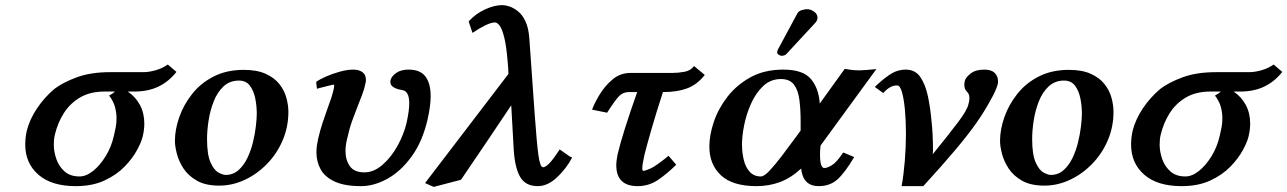

<svg xmlns="http://www.w3.org/2000/svg" viewBox="-20 -718 5049 753"><path d="M193 -369Q227 -395 281.5 -415Q336 -435 412 -435H542Q564 -435 590.5 -442.5Q617 -450 638 -465L672 -436Q642 -398 601.5 -378.5Q561 -359 507 -359H481Q511 -339 528.5 -307Q546 -275 546 -233Q546 -210 540 -184Q535 -162 517.5 -129.5Q500 -97 468.5 -64.5Q437 -32 389.5 -10Q342 12 277 12Q182 12 130.5 -33Q79 -78 79 -151Q79 -178 85 -205Q96 -249 124.5 -292Q153 -335 193 -369ZM292 -26Q318 -26 345 -47.5Q372 -69 394.5 -105.5Q417 -142 427 -187Q431 -203 434 -219.5Q437 -236 437 -254Q437 -276 431 -298.5Q425 -321 408 -343Q415 -347 423 -352.5Q431 -358 430 -359H390Q334 -359 294.5 -336Q255 -313 230.5 -274.5Q206 -236 195 -189Q193 -181 192 -171.5Q191 -162 191 -151Q191 -122 201.5 -93Q212 -64 234 -45Q256 -26 292 -26Z M666 -165Q666 -210 683 -258.5Q700 -307 733.5 -349.5Q767 -392 818 -418Q869 -444 936 -444Q988 -444 1022 -428.5Q1056 -413 1075.5 -388.5Q1095 -364 1103 -335Q1111 -306 1111 -279Q1111 -220 1088.5 -167.5Q1066 -115 1027 -75Q988 -35 939.5 -12.5Q891 10 840 10Q786 10 752 -9.5Q718 -29 699.5 -57.5Q681 -86 673.5 -115.5Q666 -145 666 -165ZM792 -173Q792 -112 805.5 -81.5Q819 -51 836.5 -41.5Q854 -32 865 -32Q894 -32 915 -50.5Q936 -69 950 -98Q964 -127 972 -160Q980 -193 983.5 -223Q987 -253 987 -272Q987 -303 981 -332.5Q975 -362 960 -382Q945 -402 917 -402Q881 -402 856.5 -379Q832 -356 818 -320Q804 -284 798 -245Q792 -206 792 -173Z M1657 -250Q1637 -163 1594.5 -104.5Q1552 -46 1499.5 -17Q1447 12 1396 12Q1331 12 1292.5 -6Q1254 -24 1237.5 -54Q1221 -84 1221 -121Q1221 -135 1223 -148.5Q1225 -162 1228 -175Q1236 -209 1245.5 -237.5Q1255 -266 1264 -291Q1271 -310 1277 -327.5Q1283 -345 1287 -361Q1293 -386 1289 -386Q1286 -386 1269.5 -382Q1253 -378 1238 -374Q1223 -370 1223 -370L1220 -397Q1234 -407 1259 -418Q1284 -429 1313 -437Q1342 -445 1365 -445Q1388 -445 1401.5 -435Q1415 -425 1415 -406Q1415 -403 1415 -400Q1415 -397 1414 -394Q1409 -369 1400 -345.5Q1391 -322 1381 -297Q1371 -272 1360.5 -242.5Q1350 -213 1341 -172Q1335 -148 1335 -125Q1335 -91 1352 -66.5Q1369 -42 1409 -42Q1446 -42 1480 -71.5Q1514 -101 1539 -146Q1564 -191 1575 -238Q1580 -262 1582.5 -280Q1585 -298 1585 -312Q1585 -338 1578 -350Q1571 -362 1561 -364Q1554 -365 1542 -368Q1530 -371 1520.5 -378Q1511 -385 1511 -397Q1511 -402 1512 -405Q1516 -419 1534 -432Q1552 -445 1583 -445Q1628 -445 1648.5 -418Q1669 -391 1669 -341Q1669 -303 1657 -250Z M2215 -104 2224 -100Q2199 -54 2163 -21Q2127 12 2089 12Q2042 12 2021 -22.5Q2000 -57 1995 -127L1985 -305Q1936 -232 1887 -159Q1838 -86 1788 -13L1681 15L1647 0L1974 -428Q1974 -439 1973 -451.5Q1972 -464 1971 -476Q1966 -538 1957.5 -571.5Q1949 -605 1939.5 -617.5Q1930 -630 1921 -630Q1907 -630 1884 -619Q1861 -608 1833 -589L1818 -634Q1845 -664 1882 -681Q1919 -698 1950 -698Q1961 -698 1977 -693Q1993 -688 2010.5 -674.5Q2028 -661 2040.5 -635Q2053 -609 2056 -567L2077 -270Q2085 -158 2091.5 -110Q2098 -62 2110 -62Q2118 -62 2132.5 -75.5Q2147 -89 2175 -132Z M2453 -432H2618Q2640 -432 2664.5 -436.5Q2689 -441 2702 -459L2744 -424Q2714 -386 2675 -371.5Q2636 -357 2583 -357H2580Q2554 -277 2535.5 -213Q2517 -149 2507 -109Q2503 -90 2501 -78Q2499 -66 2499 -58Q2499 -48 2503 -48Q2511 -48 2532 -57.5Q2553 -67 2602 -107L2632 -72Q2598 -38 2561.5 -13Q2525 12 2481 12Q2397 12 2397 -70Q2397 -80 2398.5 -90.5Q2400 -101 2402 -112Q2411 -151 2431 -214.5Q2451 -278 2479 -357H2446Q2423 -357 2407 -340Q2391 -323 2361 -276L2302 -288Q2312 -315 2332.5 -348.5Q2353 -382 2383 -407Q2413 -432 2453 -432Z M3145 -682Q3159 -682 3172.5 -672.5Q3186 -663 3186 -649V-645Q3184 -635 3177 -628L3064 -506Q3060 -502 3054.5 -500.5Q3049 -499 3046 -499Q3041 -499 3034.5 -503Q3028 -507 3028 -512Q3028 -518 3031 -524L3108 -667Q3113 -675 3125 -678.5Q3137 -682 3145 -682ZM3052 -445Q3129 -445 3160 -408.5Q3191 -372 3195 -312L3293 -448Q3316 -444 3328 -443Q3340 -442 3349 -442Q3360 -442 3377.5 -443.5Q3395 -445 3417 -447L3198 -147Q3197 -138 3196.5 -129Q3196 -120 3196 -112Q3196 -59 3213 -59Q3224 -59 3242.5 -70Q3261 -81 3287 -120L3330 -102Q3294 -41 3264.5 -14.5Q3235 12 3191 12Q3129 12 3122 -57Q3082 -20 3039 -4Q2996 12 2947 12Q2853 12 2807.5 -30.5Q2762 -73 2762 -143Q2762 -188 2779.5 -240Q2797 -292 2833 -338.5Q2869 -385 2923.5 -415Q2978 -445 3052 -445ZM3120 -206V-241Q3120 -290 3115 -327.5Q3110 -365 3093.5 -386.5Q3077 -408 3043 -408Q3002 -408 2973 -380.5Q2944 -353 2925.5 -311.5Q2907 -270 2898.5 -227Q2890 -184 2890 -152Q2890 -120 2897 -91Q2904 -62 2920.5 -44Q2937 -26 2964 -26Q2977 -26 2998.5 -49Q3020 -72 3047 -107.5Q3074 -143 3101 -180Z M3840 -445Q3868 -445 3881 -432Q3894 -419 3894 -401Q3894 -398 3894 -395Q3894 -392 3893 -388Q3890 -376 3882.5 -359.5Q3875 -343 3864 -324Q3841 -281 3809 -235.5Q3777 -190 3727.5 -131Q3678 -72 3601 12H3516Q3524 -32 3528.5 -86.5Q3533 -141 3533 -193Q3533 -244 3529 -287Q3525 -330 3517.5 -356.5Q3510 -383 3498 -383Q3483 -383 3469.5 -375Q3456 -367 3444 -353L3411 -377Q3437 -403 3467.5 -424Q3498 -445 3532 -445Q3570 -445 3590 -415Q3610 -385 3619.5 -339Q3629 -293 3633 -246Q3636 -220 3637.5 -191Q3639 -162 3639 -135Q3639 -129 3639 -123.5Q3639 -118 3638 -113Q3703 -193 3738 -239.5Q3773 -286 3778 -309Q3782 -322 3782 -333Q3782 -344 3778.5 -350Q3775 -356 3771 -360Q3762 -369 3762 -385Q3762 -389 3762.5 -393Q3763 -397 3764 -401Q3767 -414 3786.5 -429.5Q3806 -445 3840 -445Z M3902 -165Q3902 -210 3919 -258.5Q3936 -307 3969.5 -349.5Q4003 -392 4054 -418Q4105 -444 4172 -444Q4224 -444 4258 -428.5Q4292 -413 4311.5 -388.5Q4331 -364 4339 -335Q4347 -306 4347 -279Q4347 -220 4324.5 -167.5Q4302 -115 4263 -75Q4224 -35 4175.5 -12.5Q4127 10 4076 10Q4022 10 3988 -9.5Q3954 -29 3935.5 -57.5Q3917 -86 3909.5 -115.5Q3902 -145 3902 -165ZM4028 -173Q4028 -112 4041.5 -81.5Q4055 -51 4072.5 -41.5Q4090 -32 4101 -32Q4130 -32 4151 -50.5Q4172 -69 4186 -98Q4200 -127 4208 -160Q4216 -193 4219.5 -223Q4223 -253 4223 -272Q4223 -303 4217 -332.5Q4211 -362 4196 -382Q4181 -402 4153 -402Q4117 -402 4092.5 -379Q4068 -356 4054 -320Q4040 -284 4034 -245Q4028 -206 4028 -173Z M4530 -369Q4564 -395 4618.5 -415Q4673 -435 4749 -435H4879Q4901 -435 4927.5 -442.5Q4954 -450 4975 -465L5009 -436Q4979 -398 4938.5 -378.5Q4898 -359 4844 -359H4818Q4848 -339 4865.5 -307Q4883 -275 4883 -233Q4883 -210 4877 -184Q4872 -162 4854.5 -129.5Q4837 -97 4805.5 -64.5Q4774 -32 4726.5 -10Q4679 12 4614 12Q4519 12 4467.5 -33Q4416 -78 4416 -151Q4416 -178 4422 -205Q4433 -249 4461.5 -292Q4490 -335 4530 -369ZM4629 -26Q4655 -26 4682 -47.5Q4709 -69 4731.5 -105.5Q4754 -142 4764 -187Q4768 -203 4771 -219.5Q4774 -236 4774 -254Q4774 -276 4768 -298.5Q4762 -321 4745 -343Q4752 -347 4760 -352.5Q4768 -358 4767 -359H4727Q4671 -359 4631.5 -336Q4592 -313 4567.5 -274.5Q4543 -236 4532 -189Q4530 -181 4529 -171.5Q4528 -162 4528 -151Q4528 -122 4538.5 -93Q4549 -64 4571 -45Q4593 -26 4629 -26Z"/></svg>

Font: Libertinus Serif SemiBold
Style: Italic
Weight: 600
Italic angle: -11.5°
Designer: Philipp H. Poll, Khaled Hosny
Foundry: Caleb Maclennan
Version: Version 7.051;RELEASE